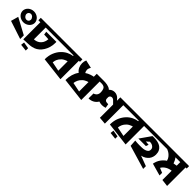

<svg xmlns="http://www.w3.org/2000/svg" viewBox="356 -2012 3534 3534"><g transform="rotate(45 2123.5 -244.5)"><path d="M58.6 -398.4Q58.6 -427.7 71.3 -453.6Q84 -479.5 105.5 -498.5Q127 -517.6 155.8 -528.3Q184.6 -539.1 216.8 -539.1Q249 -539.1 277.8 -527.8Q306.6 -516.6 328.1 -497.6Q349.6 -478.5 362.3 -452.6Q375 -426.8 375 -398.4Q375 -370.1 362.3 -344.2Q349.6 -318.4 328.1 -299.3Q306.6 -280.3 277.8 -269Q249 -257.8 216.8 -257.8Q184.6 -257.8 155.8 -268.6Q127 -279.3 105.5 -298.3Q84 -317.4 71.3 -343.3Q58.6 -369.1 58.6 -398.4ZM168 -451.2Q149.4 -433.6 149.4 -407.2Q149.4 -392.6 155.8 -378.9Q162.1 -365.2 172.4 -354.5Q182.6 -343.8 196.8 -337.4Q210.9 -331.1 225.6 -331.1Q250 -331.1 266.6 -347.7Q283.2 -364.3 283.2 -389.6Q283.2 -404.3 276.9 -418Q270.5 -431.6 260.3 -442.9Q250 -454.1 236.3 -460.4Q222.7 -466.8 209 -466.8Q186.5 -466.8 168 -451.2ZM394.5 -93.8V1L39.1 -116.2L80.1 -262.7Z M931.6 -480.5H577.1V-173.8Q600.6 -173.8 631.3 -182.6Q662.1 -191.4 690.4 -212.9Q718.8 -234.4 739.3 -271Q759.8 -307.6 764.6 -363.3L647.5 -370.1L639.6 -433.6H902.3Q903.3 -426.8 903.3 -420.4Q903.3 -414.1 903.3 -407.2Q903.3 -343.8 886.7 -287.6Q870.1 -231.4 842.3 -187Q814.5 -142.6 778.3 -111.8Q742.2 -81.1 703.1 -66.4Q672.9 -55.7 651.9 -50.8Q630.9 -45.9 606.9 -43.5Q583 -41 548.8 -40Q514.6 -39.1 457 -36.1H438.5V-480.5H386.7V-543.9H931.6ZM491.2 -4.9 617.2 16.6V78.1L482.4 63.5L483.4 52.7Q484.4 44.9 485.4 35.2Q486.3 25.4 487.3 16.6Q488.3 7.8 489.3 2Q490.2 -3.9 491.2 -4.9Z M1469.7 -480.5H1441.4V0L976.6 -54.7Q977.5 -154.3 1008.8 -229Q1040 -303.7 1088.4 -354.5Q1136.7 -405.3 1193.8 -433.1Q1251 -460.9 1302.7 -466.8V-480.5H927.7V-543.9H1469.7ZM1302.7 -83V-327.1Q1273.4 -321.3 1234.9 -300.3Q1196.3 -279.3 1163.1 -235.4Q1137.7 -198.2 1129.4 -166.5Q1121.1 -134.8 1121.1 -119.1Z M1843.8 -83V-328.1Q1814.5 -321.3 1775.9 -300.3Q1737.3 -279.3 1704.1 -235.4Q1679.7 -199.2 1670.4 -167Q1661.1 -134.8 1661.1 -120.1ZM1683.6 -403.3Q1704.1 -418 1727.1 -429.2Q1750 -440.4 1772 -448.2Q1793.9 -456.1 1812.5 -460.4Q1831.1 -464.8 1843.8 -466.8V-543.9H2009.8V-480.5H1982.4V0L1517.6 -54.7Q1519.5 -213.9 1592.8 -315.4L1596.7 -320.3Q1556.6 -349.6 1535.6 -395Q1514.6 -440.4 1514.6 -491.2Q1514.6 -537.1 1533.2 -580.1L1690.4 -543.9Q1664.1 -505.9 1664.1 -468.8Q1664.1 -436.5 1683.6 -403.3Z M2626 -480.5H2597.7V0L2457 -11.7V-355.5L2392.6 -419.9Q2372.1 -435.5 2350.6 -435.5Q2333 -435.5 2317.9 -425.8Q2302.7 -416 2296.9 -394.5V-351.6Q2296.9 -331.1 2310.1 -316.4Q2323.2 -301.8 2344.7 -299.8L2388.7 -295.9L2402.3 -216.8L2389.6 -212.9Q2377.9 -209 2357.9 -205.6Q2337.9 -202.1 2317.4 -202.1Q2297.9 -202.1 2279.8 -205.6Q2261.7 -209 2250 -212.9L2239.3 -216.8Q2209 -166 2162.1 -141.1Q2115.2 -116.2 2065.4 -116.2H2056.6L2057.6 -245.1Q2063.5 -245.1 2076.7 -250.5Q2089.8 -255.9 2103.5 -267.6Q2117.2 -279.3 2127.4 -299.8Q2137.7 -320.3 2137.7 -351.6Q2137.7 -361.3 2136.2 -375.5Q2134.8 -389.6 2131.8 -404.8Q2128.9 -419.9 2123 -433.6Q2117.2 -447.3 2108.4 -456.1Q2092.8 -469.7 2076.2 -474.1Q2059.6 -478.5 2047.9 -480.5H1965.8V-543.9H2016.6H2031.2Q2047.9 -543.9 2070.8 -542.5Q2093.8 -541 2118.7 -536.1Q2143.6 -531.2 2167.5 -521Q2191.4 -510.7 2210 -492.2L2221.7 -504.9Q2244.1 -523.4 2268.1 -531.7Q2292 -540 2317.4 -540Q2348.6 -540 2378.9 -525.9Q2409.2 -511.7 2432.6 -484.4L2457 -455.1V-543.9H2626Z M3168.9 -480.5H3138.7V1L2673.8 -54.7Q2674.8 -157.2 2707.5 -231.9Q2740.2 -306.6 2788.6 -356.9Q2836.9 -407.2 2894 -434.1Q2951.2 -460.9 3000 -465.8V-480.5H2623V-543.9H3168.9ZM3000 -82V-327.1Q2970.7 -320.3 2932.1 -299.8Q2893.6 -279.3 2860.4 -235.4Q2835 -198.2 2826.7 -166.5Q2818.4 -134.8 2818.4 -119.1ZM2928.7 1V61.5L2793.9 46.9L2794.9 36.1Q2795.9 29.3 2796.9 19.5Q2797.9 9.8 2798.8 1Q2799.8 -7.8 2800.8 -14.2Q2801.8 -20.5 2802.7 -20.5Z M3685.5 19.5V90.8L3221.7 -46.9L3213.9 -175.8L3242.2 -172.9Q3261.7 -170.9 3284.2 -169.9Q3306.6 -168.9 3330.1 -168.9Q3359.4 -168.9 3395 -169.9Q3430.7 -170.9 3461.9 -179.7Q3493.2 -188.5 3514.6 -207.5Q3536.1 -226.6 3536.1 -261.7Q3536.1 -289.1 3522.5 -306.2Q3508.8 -323.2 3491.2 -333Q3473.6 -342.8 3456.5 -346.2Q3439.5 -349.6 3431.6 -349.6L3419.9 -350.6Q3418.9 -350.6 3414.1 -346.2Q3409.2 -341.8 3401.9 -335Q3394.5 -328.1 3386.2 -321.3Q3377.9 -314.5 3372.1 -308.6L3363.3 -301.8L3442.4 -293.9L3423.8 -242.2H3228.5L3379.9 -458L3400.4 -459H3422.9Q3474.6 -459 3519.5 -448.2Q3564.5 -437.5 3597.2 -414.1Q3629.9 -390.6 3648.4 -353.5Q3667 -316.4 3667 -263.7Q3667 -231.4 3657.2 -198.7Q3647.5 -166 3625.5 -137.7Q3603.5 -109.4 3569.3 -87.4Q3535.2 -65.4 3486.3 -54.7ZM3693.4 -543.9V-480.5H3164.1V-543.9Z M4218.8 1 4080.1 -15.6V-256.8Q4052.7 -253.9 4024.4 -245.1Q3996.1 -236.3 3971.2 -221.7Q3946.3 -207 3925.3 -187Q3904.3 -167 3891.6 -142.6L3983.4 -104.5V-37.1L3744.1 -104.5Q3759.8 -184.6 3799.3 -238.8Q3838.9 -293 3889.6 -325.2Q3878.9 -368.2 3855.5 -397Q3832 -425.8 3808.1 -443.4Q3784.2 -460.9 3764.2 -469.2Q3744.1 -477.5 3740.2 -480.5H3689.5V-543.9H4247.1V-480.5H4218.8ZM4009.8 -376Q4047.9 -384.8 4080.1 -387.7V-480.5H3955.1Q3990.2 -436.5 4009.8 -376Z"/></g></svg>

Font: Shorif Bongobondhu ANSI V2
Style: Regular
Weight: 400
Designer: Shorif Uddin Shishir, Shorif art & Design, e-mail : shorifart@gmail.com, facebook : Shorif2001
Foundry: Lipighor Font Foundry
Version: Designed By Shorif Uddin Shishir | Build By Niladri Shekhar 